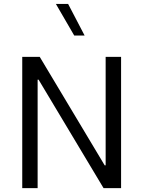

<svg xmlns="http://www.w3.org/2000/svg" viewBox="-20 -969 737 989"><path d="M415.9 -785.9 330.9 -948.7H267.9L362.4 -785.9ZM524.2 -676.2V-117.2H519.3L184.6 -676.2H94.6V0H173.8V-558.7H178.7L513.4 0H603.7V-676.2Z"/></svg>

Font: Estedad VF
Style: Regular
Weight: 100
Designer: Amin Abedi
Version: Version 7.3